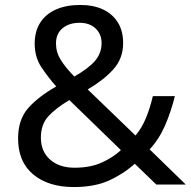

<svg xmlns="http://www.w3.org/2000/svg" viewBox="-20 -745 772 775"><path d="M304 -725Q358 -725 396.5 -706.5Q435 -688 456 -654Q477 -620 477 -571Q477 -508 436.5 -464Q396 -420 334 -384L527 -198Q553 -229 569.5 -269.5Q586 -310 597 -357H686Q670 -293 646 -238Q622 -183 584 -142L730 0H611L524 -84Q477 -42 419 -16Q361 10 278 10Q175 10 114 -41Q53 -92 53 -186Q53 -263 94.5 -309.5Q136 -356 207 -396Q175 -432 147.5 -473Q120 -514 120 -569Q120 -618 142 -653Q164 -688 205.5 -706.5Q247 -725 304 -725ZM260 -341Q206 -309 175.5 -276Q145 -243 145 -189Q145 -134 182 -101Q219 -68 281 -68Q345 -68 391 -89Q437 -110 468 -139ZM301 -653Q259 -653 232.5 -631Q206 -609 206 -570Q206 -534 225 -503.5Q244 -473 280 -436Q339 -470 364.5 -500.5Q390 -531 390 -571Q390 -607 366 -630Q342 -653 301 -653Z"/></svg>

Font: Noto Sans Javanese
Style: Regular
Weight: 400
Designer: Monotype Design Team
Foundry: Monotype Imaging Inc.
Version: Version 2.004